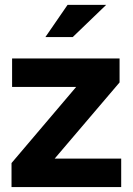

<svg xmlns="http://www.w3.org/2000/svg" viewBox="-20 -758 539 778"><path d="M26.7 0V-97.3L288.6 -405.7H29V-521H464.5V-424L201.6 -115.4H471.1V0ZM164 -607.9 253.7 -738.2H410.2L274.8 -607.9Z"/></svg>

Font: Red Hat Display VF
Style: Regular
Weight: 300
Designer: Pentagram, MCKL
Foundry: Pentagram, MCKL
Version: Version 1.023